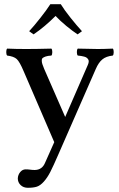

<svg xmlns="http://www.w3.org/2000/svg" viewBox="-20 -664 569 916"><path d="M64.9 187Q65.9 169.4 76.7 156.7Q87.4 144 102.1 144Q110.8 143.6 122.8 145.3Q134.8 147 145 147Q181.6 147 195.8 110.8L238.8 14.2L92.8 -324.2Q73.7 -369.6 59.8 -382.3Q45.9 -395 14.2 -398.9Q9.8 -403.3 9.8 -415.5Q9.8 -427.7 14.2 -432.1Q54.2 -430.2 105 -430.2Q150.9 -430.2 225.1 -432.1Q229.5 -427.7 229.5 -415.5Q229.5 -403.3 225.1 -398.9Q208 -397.9 198 -394.5Q188 -391.1 183.3 -387Q178.7 -382.8 179.2 -373.8Q179.7 -364.7 182.4 -357.2Q185.1 -349.6 190.9 -335L291 -106L398.9 -354Q402.8 -362.8 403.3 -369.6Q403.8 -376.5 400.6 -381.1Q397.5 -385.7 393.1 -388.9Q388.7 -392.1 381.1 -394Q373.5 -396 366.9 -397Q360.4 -397.9 351.1 -398.9Q346.7 -403.3 346.7 -415.5Q346.7 -427.7 351.1 -432.1Q415.5 -430.2 446.8 -430.2Q474.1 -430.2 518.1 -432.1Q522.5 -427.7 522.5 -415.5Q522.5 -403.3 518.1 -398.9Q486.3 -395.5 468.3 -380.6Q450.2 -365.7 437 -335L257.8 74.2Q234.9 127 220.5 155.3Q206.1 183.6 189.2 202.4Q172.4 221.2 155.8 226.6Q139.2 231.9 112.8 231.9Q91.8 231.9 78.4 219Q64.9 206.1 64.9 187ZM119.1 -515.1Q141.1 -538.6 172.1 -577.9Q203.1 -617.2 220.2 -644H270Q286.6 -616.7 316.7 -579.1Q346.7 -541.5 371.1 -515.1L350.1 -500Q325.7 -516.1 296.1 -540.5Q266.6 -564.9 245.1 -587.9Q192.4 -535.2 140.1 -500Z"/></svg>

Font: Common Serif Medium
Style: Regular
Weight: 500
Designer: Philipp H. Poll, Khaled Hosny
Foundry: Stefan Peev, Context Ltd.
Version: Version 1.026